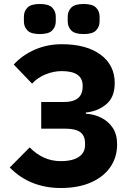

<svg xmlns="http://www.w3.org/2000/svg" viewBox="-20 -932 648 964"><path d="M285 12Q209 12 144.5 -13.5Q80 -39 29 -91L129 -192Q161 -159 200 -141Q239 -123 285 -123Q325 -123 352 -132.5Q379 -142 393 -160Q407 -178 407 -203V-211Q407 -251 383 -268.5Q359 -286 308 -286H187V-420H302Q333 -420 353.5 -428.5Q374 -437 384.5 -454Q395 -471 395 -497V-502Q395 -538 369 -556.5Q343 -575 290 -575Q249 -575 208.5 -558.5Q168 -542 141 -512L49 -608Q93 -656 155.5 -683Q218 -710 290 -710Q414 -710 485 -657.5Q556 -605 556 -515Q556 -444 513.5 -408.5Q471 -373 411 -367V-361Q451 -359 487 -341.5Q523 -324 545.5 -291Q568 -258 568 -207Q568 -142 533.5 -92.5Q499 -43 435.5 -15.5Q372 12 285 12ZM180 -761Q135 -761 117.5 -779.5Q100 -798 100 -824V-849Q100 -875 117.5 -893.5Q135 -912 180 -912Q225 -912 242.5 -893.5Q260 -875 260 -849V-824Q260 -798 242.5 -779.5Q225 -761 180 -761ZM400 -761Q355 -761 337.5 -779.5Q320 -798 320 -824V-849Q320 -875 337.5 -893.5Q355 -912 400 -912Q445 -912 462.5 -893.5Q480 -875 480 -849V-824Q480 -798 462.5 -779.5Q445 -761 400 -761Z"/></svg>

Font: IBM Plex Sans
Style: Regular
Weight: 400
Designer: Mike Abbink, Paul van der Laan, Pieter van Rosmalen
Foundry: Bold Monday
Version: Version 3.201